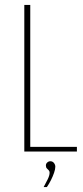

<svg xmlns="http://www.w3.org/2000/svg" viewBox="-20 -611 335 774"><path d="M78 0V-591H102V-19H290V0ZM156 143Q165 127 172.5 111.5Q180 96 180 85Q180 79 176.5 75.5Q173 72 169 68Q165 64 165 56Q165 49 170.5 44Q176 39 183 39Q192 39 197.5 46Q203 53 203 61Q203 71 198 85.5Q193 100 185.5 115Q178 130 169 143Z"/></svg>

Font: Alumni Sans SC Thin
Style: Regular
Weight: 100
Designer: Robert E. Leuschke
Foundry: Robert E. Leuschke
Version: Version 1.018